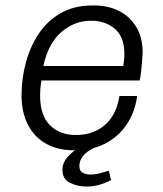

<svg xmlns="http://www.w3.org/2000/svg" viewBox="-20 -541 599 704"><path d="M250 10Q193 10 150 -13.5Q107 -37 83 -82.5Q59 -128 59 -192Q59 -253 75 -312Q91 -371 122.5 -418Q154 -465 203 -493Q252 -521 319 -521H326Q376 -521 416 -501Q456 -481 479.5 -442.5Q503 -404 503 -349Q503 -341 501.5 -323Q500 -305 498 -284Q496 -263 492 -246H132Q129 -229 128 -215.5Q127 -202 127 -191Q127 -118 163 -82Q199 -46 258 -46Q301 -46 335 -63Q369 -80 390 -112Q411 -144 418 -189H483Q474 -126 442.5 -81.5Q411 -37 363.5 -13.5Q316 10 256 10ZM139 -299H432Q435 -319 435.5 -328.5Q436 -338 436 -345Q436 -405 401.5 -435Q367 -465 314 -465Q253 -465 205 -423.5Q157 -382 139 -299ZM297 143Q265 143 237 129.5Q209 116 209 82Q209 55 229.5 32.5Q250 10 273 0H327Q296 15 283.5 32Q271 49 271 67Q271 86 283.5 92.5Q296 99 310 99Q328 99 345.5 94.5Q363 90 379 85L387 119Q365 131 342.5 137Q320 143 297 143Z"/></svg>

Font: Chivo ExtraLight
Style: Italic
Weight: 250
Italic angle: -8.05°
Designer: Hector Gatti
Foundry: Omnibus-Type
Version: Version 2.002